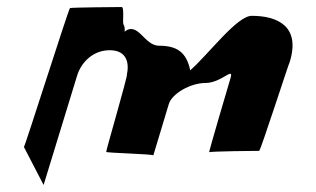

<svg xmlns="http://www.w3.org/2000/svg" viewBox="-20 -526 899 546"><path d="M48 -108 104 0 199 -310C209 -344 239 -380 286 -383C336 -386 349 -353 341 -315C345 -315 281 -97 282 -94C283 -91 417 -88 416 -84L460 -230C469 -260 522 -290 564 -290C611 -290 647 -340 635 -302C635 -302 572 -90 575 -93C578 -96 714 -97 717 -97C721 -97 802 -349 803 -347C837 -452 768 -481 696 -481C654 -481 576 -375 521 -326C510 -378 483 -396 432 -396C390 -396 373 -466 334 -436C336 -444 334 -451 331 -457C328 -463 334 -506 326 -506C321 -506 183 -505 179 -503C175 -501 52 -112 48 -108Z"/></svg>

Font: Drag You Down
Style: Regular
Weight: 400
Designer: Robert Jablonski
Foundry: Cannot Into Space Fonts
Version: Version 0.97